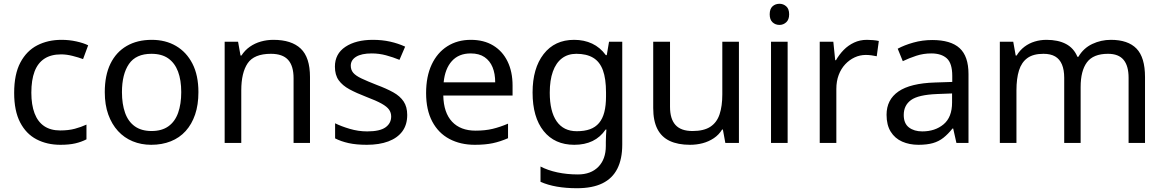

<svg xmlns="http://www.w3.org/2000/svg" viewBox="-20 -757 6166 1017"><path d="M300 10Q229 10 173.5 -19Q118 -48 86.5 -109Q55 -170 55 -265Q55 -364 88 -426Q121 -488 177.5 -517Q234 -546 306 -546Q347 -546 385 -537.5Q423 -529 447 -517L420 -444Q396 -453 364 -461Q332 -469 304 -469Q250 -469 215 -446Q180 -423 163 -378Q146 -333 146 -266Q146 -202 163 -157Q180 -112 214 -89Q248 -66 299 -66Q343 -66 376.5 -75Q410 -84 438 -97V-19Q411 -5 378.5 2.5Q346 10 300 10Z M1031 -269Q1031 -202 1013.5 -150.5Q996 -99 963.5 -63Q931 -27 884.5 -8.5Q838 10 781 10Q728 10 683 -8.5Q638 -27 605 -63Q572 -99 553.5 -150.5Q535 -202 535 -269Q535 -358 565 -419.5Q595 -481 651 -513.5Q707 -546 784 -546Q857 -546 912.5 -513.5Q968 -481 999.5 -419.5Q1031 -358 1031 -269ZM626 -269Q626 -206 642.5 -159.5Q659 -113 694 -88Q729 -63 783 -63Q837 -63 872 -88Q907 -113 923.5 -159.5Q940 -206 940 -269Q940 -333 923 -378Q906 -423 871.5 -447.5Q837 -472 782 -472Q700 -472 663 -418Q626 -364 626 -269Z M1428 -546Q1524 -546 1573 -499.5Q1622 -453 1622 -349V0H1535V-343Q1535 -408 1506 -440Q1477 -472 1415 -472Q1326 -472 1292 -422Q1258 -372 1258 -278V0H1170V-536H1241L1254 -463H1259Q1277 -491 1303.5 -509.5Q1330 -528 1362 -537Q1394 -546 1428 -546Z M2137 -148Q2137 -96 2111 -61Q2085 -26 2037 -8Q1989 10 1923 10Q1867 10 1826.5 1Q1786 -8 1755 -24V-104Q1787 -88 1832.5 -74.5Q1878 -61 1925 -61Q1992 -61 2022 -82.5Q2052 -104 2052 -140Q2052 -160 2041 -176Q2030 -192 2001.5 -208Q1973 -224 1920 -244Q1868 -264 1831 -284Q1794 -304 1774 -332Q1754 -360 1754 -404Q1754 -472 1809.5 -509Q1865 -546 1955 -546Q2004 -546 2046.5 -536.5Q2089 -527 2126 -510L2096 -440Q2062 -454 2025 -464Q1988 -474 1949 -474Q1895 -474 1866.5 -456.5Q1838 -439 1838 -409Q1838 -387 1851 -371.5Q1864 -356 1894.5 -341.5Q1925 -327 1976 -307Q2027 -288 2063 -268Q2099 -248 2118 -219.5Q2137 -191 2137 -148Z M2474 -546Q2543 -546 2592.5 -516Q2642 -486 2668.5 -431.5Q2695 -377 2695 -304V-251H2328Q2330 -160 2374.5 -112.5Q2419 -65 2499 -65Q2550 -65 2589.5 -74.5Q2629 -84 2671 -102V-25Q2630 -7 2590 1.5Q2550 10 2495 10Q2419 10 2360.5 -21Q2302 -52 2269.5 -113.5Q2237 -175 2237 -264Q2237 -352 2266.5 -415Q2296 -478 2349.5 -512Q2403 -546 2474 -546ZM2473 -474Q2410 -474 2373.5 -433.5Q2337 -393 2330 -321H2603Q2603 -367 2589 -401Q2575 -435 2546.5 -454.5Q2518 -474 2473 -474Z M3021 -546Q3074 -546 3116.5 -526Q3159 -506 3189 -465H3194L3206 -536H3276V9Q3276 85 3250 136.5Q3224 188 3171 214Q3118 240 3036 240Q2978 240 2929.5 231.5Q2881 223 2843 206V125Q2881 145 2932 156Q2983 167 3041 167Q3110 167 3149.5 126.5Q3189 86 3189 16V-5Q3189 -17 3190 -39.5Q3191 -62 3192 -71H3188Q3160 -30 3118.5 -10Q3077 10 3022 10Q2918 10 2859.5 -63Q2801 -136 2801 -267Q2801 -395 2859.5 -470.5Q2918 -546 3021 -546ZM3033 -472Q2988 -472 2956.5 -448Q2925 -424 2908.5 -378Q2892 -332 2892 -266Q2892 -167 2928.5 -114.5Q2965 -62 3035 -62Q3076 -62 3105 -72.5Q3134 -83 3153 -105.5Q3172 -128 3181 -163Q3190 -198 3190 -246V-267Q3190 -340 3173.5 -385Q3157 -430 3122 -451Q3087 -472 3033 -472Z M3894 -536V0H3822L3809 -71H3805Q3788 -43 3761 -25Q3734 -7 3702 1.5Q3670 10 3635 10Q3571 10 3527.5 -10.5Q3484 -31 3462 -74Q3440 -117 3440 -185V-536H3529V-191Q3529 -127 3558 -95Q3587 -63 3648 -63Q3708 -63 3742.5 -85.5Q3777 -108 3791.5 -151.5Q3806 -195 3806 -257V-536Z M4152 -536V0H4064V-536ZM4109 -737Q4129 -737 4144.5 -723.5Q4160 -710 4160 -681Q4160 -653 4144.5 -639Q4129 -625 4109 -625Q4087 -625 4072 -639Q4057 -653 4057 -681Q4057 -710 4072 -723.5Q4087 -737 4109 -737Z M4572 -546Q4587 -546 4604.5 -544.5Q4622 -543 4635 -540L4624 -459Q4611 -462 4595.5 -464Q4580 -466 4566 -466Q4535 -466 4507 -453Q4479 -440 4457 -416.5Q4435 -393 4422.5 -360Q4410 -327 4410 -286V0H4322V-536H4394L4404 -438H4408Q4425 -468 4449 -492.5Q4473 -517 4504 -531.5Q4535 -546 4572 -546Z M4918 -545Q5016 -545 5063 -502Q5110 -459 5110 -365V0H5046L5029 -76H5025Q5002 -47 4977.5 -27.5Q4953 -8 4921.5 1Q4890 10 4845 10Q4797 10 4758.5 -7Q4720 -24 4698 -59.5Q4676 -95 4676 -149Q4676 -229 4739 -272.5Q4802 -316 4933 -320L5024 -323V-355Q5024 -422 4995 -448Q4966 -474 4913 -474Q4871 -474 4833 -461.5Q4795 -449 4762 -433L4735 -499Q4770 -518 4818 -531.5Q4866 -545 4918 -545ZM4944 -259Q4844 -255 4805.5 -227Q4767 -199 4767 -148Q4767 -103 4794.5 -82Q4822 -61 4865 -61Q4933 -61 4978 -98.5Q5023 -136 5023 -214V-262Z M5864 -546Q5955 -546 6000 -499.5Q6045 -453 6045 -349V0H5958V-345Q5958 -408 5931.5 -440Q5905 -472 5849 -472Q5771 -472 5737.5 -427Q5704 -382 5704 -296V0H5617V-345Q5617 -387 5605 -415.5Q5593 -444 5569 -458Q5545 -472 5507 -472Q5453 -472 5422 -449.5Q5391 -427 5377.5 -384Q5364 -341 5364 -278V0H5276V-536H5347L5360 -463H5365Q5382 -491 5406.5 -509.5Q5431 -528 5461 -537Q5491 -546 5523 -546Q5585 -546 5626.5 -524Q5668 -502 5687 -456H5692Q5719 -502 5765.5 -524Q5812 -546 5864 -546Z"/></svg>

Font: Noto Sans Devanagari
Style: Regular
Weight: 400
Designer: Jelle Bosma - Monotype Design Team
Foundry: Monotype Imaging Inc.
Version: Version 2.003